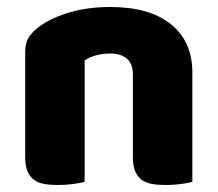

<svg xmlns="http://www.w3.org/2000/svg" viewBox="-20 -521 623 549"><path d="M360 -308Q360 -339 342.5 -353.5Q325 -368 295 -368Q275 -368 255.5 -363Q236 -358 222 -348V-1Q212 2 190.5 5Q169 8 146 8Q124 8 106.5 5Q89 2 77 -7Q65 -16 58.5 -31.5Q52 -47 52 -72V-372Q52 -399 63.5 -416Q75 -433 95 -447Q129 -471 180.5 -486Q232 -501 295 -501Q408 -501 469 -451.5Q530 -402 530 -314V-1Q520 2 498.5 5Q477 8 454 8Q432 8 414.5 5Q397 2 385 -7Q373 -16 366.5 -31.5Q360 -47 360 -72Z"/></svg>

Font: Baloo Thambi
Style: Regular
Weight: 400
Designer: Aadarsh Rajan and Ek Type
Foundry: Ek Type
Version: Version 1.100;PS 1.000;hotconv 1.0.88;makeotf.lib2.5.647800;